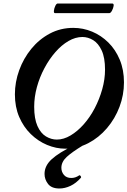

<svg xmlns="http://www.w3.org/2000/svg" viewBox="-20 -835 727 1095"><path d="M353 13Q300 13 248.5 -8.5Q197 -30 155.5 -70.5Q114 -111 89.5 -168Q65 -225 65 -297Q65 -367 89.5 -434.5Q114 -502 158.5 -556.5Q203 -611 264 -643.5Q325 -676 398 -676Q454 -676 505.5 -654.5Q557 -633 598 -592.5Q639 -552 663 -494.5Q687 -437 687 -365Q687 -293 661.5 -225.5Q636 -158 590 -104Q544 -50 483.5 -18.5Q423 13 353 13ZM304 -39Q343 -39 382.5 -62.5Q422 -86 457.5 -126Q493 -166 520 -217.5Q547 -269 563 -326Q579 -383 579 -438Q579 -506 560 -547Q541 -588 511.5 -606Q482 -624 450 -624Q410 -624 370.5 -601Q331 -578 296 -538Q261 -498 233.5 -446.5Q206 -395 190.5 -338.5Q175 -282 175 -226Q175 -158 193.5 -116.5Q212 -75 242 -57Q272 -39 304 -39ZM319 240Q274 240 254 214Q234 188 234 157Q234 110 275.5 72.5Q317 35 400 -5H452Q391 32 360.5 60Q330 88 330 122Q330 145 344.5 162.5Q359 180 387 180Q398 180 409 176.5Q420 173 432 165Q436 163 440 169Q444 175 442 178Q414 210 382 225Q350 240 319 240ZM294 -760Q286 -760 287.5 -774Q289 -788 295.5 -801.5Q302 -815 309 -815H620Q630 -815 628 -801.5Q626 -788 618.5 -774Q611 -760 603 -760Z"/></svg>

Font: Junicode
Style: Bold Italic
Weight: 700
Italic angle: -11°
Designer: Peter S. Baker
Version: Version 2.100; ttfautohint (v1.8.4)